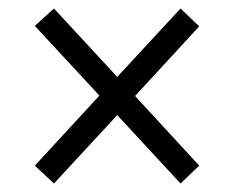

<svg xmlns="http://www.w3.org/2000/svg" viewBox="-20 -584 551 452"><path d="M107 -152 62 -194 214 -359 62 -523 107 -564 256 -403 405 -564 449 -522 298 -358 449 -194 405 -152 256 -313Z"/></svg>

Font: Noto Serif Georgian SemiCondensed Medium
Style: Regular
Weight: 500
Width: 4
Designer: Monotype Design Team, Akaki Razmadze
Foundry: Google LLC
Version: Version 2.003; ttfautohint (v1.8.4.7-5d5b)